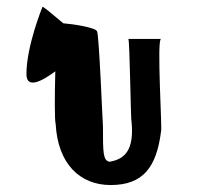

<svg xmlns="http://www.w3.org/2000/svg" viewBox="-20 -858 625 552"><path d="M56 -645C56 -602 99 -623 139 -653C137 -582 137 -509 140 -502C146 -388 209 -326 298 -326C392 -326 430 -378 443 -480C447 -480 430 -746 443 -746H349C353 -746 356 -508 358 -510C367 -423 336 -400 295 -393C276 -396 276 -420 276 -495C275 -503 265 -758 259 -768C255 -779 189 -789 162 -791C132 -816 102 -842 102 -838C102 -838 56 -726 56 -645Z"/></svg>

Font: Ampere
Style: SuCnd
Weight: 400
Version: Version 1